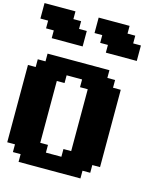

<svg xmlns="http://www.w3.org/2000/svg" viewBox="-170 -1374 1278 1499"><g transform="rotate(15 468.5 -625.0)"><path d="M125 0H625V-62.5H687.5V-125H750V-750H687.5V-812.5H625V-875H125V-812.5H62.5V-750H0V-125H62.5V-62.5H125ZM437.5 -125H312.5V-187.5H250V-687.5H312.5V-750H437.5V-687.5H500V-187.5H437.5ZM562.5 -1000H812.5V-1125H750V-1187.5H687.5V-1250H437.5V-1125H500V-1062.5H562.5ZM125 -1000H375V-1125H312.5V-1187.5H250V-1250H0V-1125H62.5V-1062.5H125Z"/></g></svg>

Font: Faithful 32x
Style: Bold
Weight: 400
Foundry: Faithful Resource Pack
Version: Version 1.0; January 27, 2023